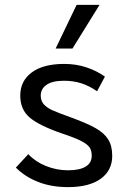

<svg xmlns="http://www.w3.org/2000/svg" viewBox="-20 -757 525 787"><path d="M45 0ZM45 -70 96 -125Q125 -94 168.5 -76.5Q212 -59 259 -59Q306 -59 331 -74Q356 -89 356 -119Q356 -140 347 -153Q338 -166 313 -179Q288 -192 234 -210Q141 -242 102 -275Q63 -308 63 -365Q63 -425 110 -460Q157 -495 243 -495Q293 -495 335.5 -480.5Q378 -466 410 -443L378 -383Q344 -406 312 -416Q280 -426 242 -426Q195 -426 171 -409.5Q147 -393 147 -365Q147 -343 160 -329Q173 -315 195 -305Q217 -295 270 -276Q336 -252 371.5 -232Q407 -212 423.5 -185.5Q440 -159 440 -118Q440 -58 392.5 -24Q345 10 259 10Q191 10 137 -11Q83 -32 45 -70ZM294 -737H388L277 -558H208Z"/></svg>

Font: Niramit
Style: Regular
Weight: 400
Version: Version 1.000; ttfautohint (v1.6)